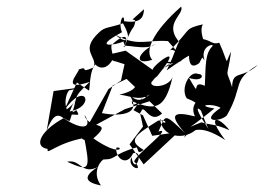

<svg xmlns="http://www.w3.org/2000/svg" viewBox="-20 -890 805 584"><path d="M364 -719 348 -645 310 -619 238 -492 360 -558 447 -586 410 -606 473 -545C439 -513 422 -564 412 -557C400 -538 436 -592 406 -546L415 -505L374 -451L417 -390L522 -488L443 -477L415 -539L386 -555L426 -610C392 -561 380 -569 381 -582C448 -556 481 -551 505 -656C492 -617 403 -620 458 -658C554 -777 435 -684 445 -677L362 -736L286 -718L364 -693ZM390 -626 434 -632C482 -690 490 -702 524 -697C438 -714 503 -682 534 -707C476 -690 431 -651 396 -635C378 -651 424 -621 343 -602C371 -600 407 -580 436 -604C397 -563 373 -607 373 -602C411 -548 358 -533 290 -546L323 -630L365 -650ZM250 -615C254 -608 250 -681 273 -696C261 -698 296 -662 322 -708C340 -690 316 -727 319 -752C325 -760 382 -809 358 -746C343 -762 426 -732 452 -756C398 -730 385 -690 443 -708C419 -734 444 -793 531 -870C542 -845 472 -817 530 -757C524 -782 515 -730 487 -676C585 -744 576 -736 602 -707C587 -752 637 -760 625 -748C603 -726 606 -688 603 -629C557 -651 596 -582 555 -653C597 -639 603 -665 583 -665C557 -677 528 -621 548 -591C595 -572 582 -568 614 -498C555 -586 593 -559 598 -542C618 -616 549 -584 573 -536C505 -553 493 -541 543 -485C474 -552 485 -538 462 -490C509 -505 396 -423 388 -399C424 -363 363 -379 380 -412C390 -352 421 -435 385 -424C364 -379 329 -413 334 -441C356 -445 348 -411 264 -469C330 -526 247 -493 237 -541C263 -501 233 -485 154 -544C214 -561 219 -619 192 -551C273 -566 240 -648 175 -554L214 -639ZM190 -615C172 -595 175 -526 212 -555C228 -531 209 -546 192 -540C101 -497 80 -443 125 -437C120 -413 151 -460 259 -474C189 -486 263 -441 234 -482C256 -371 254 -367 184 -398C229 -408 228 -348 291 -390C237 -360 228 -337 287 -326C255 -370 293 -409 297 -405C334 -405 322 -421 396 -442C402 -426 401 -423 417 -434C371 -461 383 -475 461 -523C496 -529 483 -502 467 -529C470 -474 541 -459 581 -500C525 -511 568 -530 540 -471C567 -507 607 -502 665 -464C606 -541 643 -539 678 -494C630 -515 619 -509 593 -518C545 -501 541 -486 632 -560C571 -570 626 -577 651 -562C584 -516 651 -519 670 -539C723 -631 683 -644 765 -693C715 -648 687 -678 686 -625C665 -690 670 -640 683 -733C662 -694 679 -689 647 -760C617 -752 628 -775 559 -774C561 -768 537 -662 586 -698C611 -747 593 -696 583 -770C629 -721 579 -785 597 -816C538 -802 564 -803 497 -737C509 -745 539 -710 491 -765C428 -770 395 -746 329 -786C370 -749 385 -771 349 -827C410 -815 417 -839 418 -862C350 -801 406 -855 387 -809C357 -768 365 -735 355 -764C338 -754 252 -739 351 -792C337 -826 361 -858 357 -820C310 -804 300 -809 282 -792C220 -735 278 -719 265 -685C218 -664 253 -691 220 -679C220 -668 161 -610 253 -641C195 -586 222 -606 192 -522C167 -527 152 -569 122 -493L143 -613L239 -626Z"/></svg>

Font: Hussar Lance
Style: Italic
Weight: 700
Foundry: Cannot Into Space Fonts, PlusOne Fonts
Version: Version 2.27